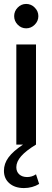

<svg xmlns="http://www.w3.org/2000/svg" viewBox="-24 -735 262 976"><path d="M109 -591Q84 -591 66 -609.5Q48 -628 48 -653Q48 -678 66 -696.5Q84 -715 109 -715Q134 -715 152.5 -696.5Q171 -678 171 -653Q171 -628 152.5 -609.5Q134 -591 109 -591ZM159 0Q108 31 83.5 59Q59 87 59 115Q59 138 74 151.5Q89 165 114 165Q126 165 137.5 161.5Q149 158 159 151L175 200Q159 210 139 215.5Q119 221 98 221Q52 221 24 197Q-4 173 -4 133Q-4 97 19 65.5Q42 34 93 0H59V-509H159Z"/></svg>

Font: Red Hat Display Medium
Style: Regular
Weight: 500
Designer: Pentagram / MCKL
Foundry: Pentagram / MCKL
Version: Version 1.005; Red Hat Display Medium